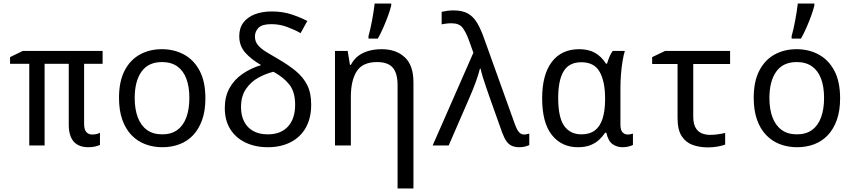

<svg xmlns="http://www.w3.org/2000/svg" viewBox="-20 -825 4840 1089"><path d="M481 10Q426 10 398 -22Q370 -54 370 -118V-463H233V0H146V-463H37V-501L109 -536H562V-463H457V-124Q457 -89 470 -75.5Q483 -62 503 -62Q517 -62 528.5 -65Q540 -68 547 -72V-3Q539 1 521.5 5.5Q504 10 481 10Z M901 10Q849 10 804 -7Q759 -24 725.5 -59Q692 -94 673.5 -146.5Q655 -199 655 -270Q655 -363 686.5 -424Q718 -485 773 -515.5Q828 -546 898 -546Q968 -546 1024 -515.5Q1080 -485 1112.5 -423.5Q1145 -362 1145 -267Q1145 -197 1126.5 -145Q1108 -93 1075.5 -58.5Q1043 -24 998.5 -7Q954 10 901 10ZM900 -63Q952 -63 986 -88Q1020 -113 1037 -159.5Q1054 -206 1054 -269Q1054 -333 1037 -378.5Q1020 -424 985.5 -448.5Q951 -473 899 -473Q821 -473 782.5 -418.5Q744 -364 744 -269Q744 -206 761.5 -159.5Q779 -113 813.5 -88Q848 -63 900 -63Z M1499 10Q1428 10 1372.5 -16.5Q1317 -43 1286 -92.5Q1255 -142 1255 -212Q1255 -277 1281.5 -325Q1308 -373 1355 -405.5Q1402 -438 1461 -456Q1405 -488 1371 -526.5Q1337 -565 1337 -620Q1337 -666 1360.5 -697Q1384 -728 1425.5 -744Q1467 -760 1521 -760Q1584 -760 1634.5 -743Q1685 -726 1723 -706L1685 -637Q1652 -656 1609 -672Q1566 -688 1519 -688Q1467 -688 1446.5 -667.5Q1426 -647 1426 -618Q1426 -589 1443.5 -568.5Q1461 -548 1491.5 -529.5Q1522 -511 1560 -489Q1617 -456 1658.5 -421.5Q1700 -387 1722.5 -342.5Q1745 -298 1745 -232Q1745 -155 1714.5 -101Q1684 -47 1628.5 -18.5Q1573 10 1499 10ZM1499 -63Q1573 -63 1613.5 -107.5Q1654 -152 1654 -231Q1654 -304 1621 -345.5Q1588 -387 1531 -418Q1489 -408 1446.5 -385Q1404 -362 1375.5 -321Q1347 -280 1347 -217Q1347 -170 1365 -135Q1383 -100 1417 -81.5Q1451 -63 1499 -63Z M2235 244V-153H2325V244ZM1880 0V-536H1952L1965 -457H1970Q1986 -488 2011.5 -507.5Q2037 -527 2071 -536.5Q2105 -546 2145 -546Q2226 -546 2275.5 -500.5Q2325 -455 2325 -358V0H2235V-342Q2235 -410 2207.5 -441.5Q2180 -473 2119 -473Q2037 -473 2003.5 -421Q1970 -369 1970 -275V0ZM2070 -620Q2075 -638 2080.5 -661.5Q2086 -685 2090.5 -710.5Q2095 -736 2099 -760.5Q2103 -785 2105 -805H2199V-794Q2194 -772 2182 -738.5Q2170 -705 2154.5 -669.5Q2139 -634 2123 -606H2070Z M2925 10Q2901 10 2883 2Q2865 -6 2852.5 -24Q2840 -42 2829 -71L2756 -276Q2748 -300 2737.5 -329.5Q2727 -359 2718.5 -387.5Q2710 -416 2706 -435H2702Q2693 -400 2678.5 -360Q2664 -320 2647 -281L2525 0H2434L2665 -526L2638 -601Q2622 -644 2603 -668.5Q2584 -693 2541 -693Q2523 -693 2509.5 -691Q2496 -689 2485 -687V-758Q2499 -761 2516 -763.5Q2533 -766 2551 -766Q2603 -766 2634.5 -748Q2666 -730 2687.5 -693Q2709 -656 2729 -598L2902 -116Q2909 -98 2916 -86Q2923 -74 2932 -68Q2941 -62 2952 -62Q2960 -62 2968.5 -64Q2977 -66 2982 -67V-2Q2975 1 2966 4Q2957 7 2947 8.5Q2937 10 2925 10Z M3258 10Q3165 10 3110 -59.5Q3055 -129 3055 -267Q3055 -402 3110 -474Q3165 -546 3265 -546Q3318 -546 3354.5 -525.5Q3391 -505 3417 -464H3423Q3428 -481 3436 -501Q3444 -521 3455 -536H3524Q3517 -514 3511 -478Q3505 -442 3502 -402Q3499 -362 3499 -326V-118Q3499 -87 3511 -74.5Q3523 -62 3540 -62Q3548 -62 3557 -64Q3566 -66 3570 -67V-3Q3563 1 3547 5.5Q3531 10 3511 10Q3480 10 3455 -7Q3430 -24 3419 -72H3412Q3399 -52 3379 -33Q3359 -14 3329.5 -2Q3300 10 3258 10ZM3278 -63Q3324 -63 3353.5 -85Q3383 -107 3397.5 -151.5Q3412 -196 3412 -261V-267Q3412 -362 3381.5 -417Q3351 -472 3277 -472Q3208 -472 3177 -421Q3146 -370 3146 -269Q3146 -159 3180 -111Q3214 -63 3278 -63Z M3995 11Q3949 11 3910 -2.5Q3871 -16 3847 -52Q3823 -88 3823 -155V-462H3679V-501L3752 -536H4121V-462H3912V-164Q3912 -126 3924 -103Q3936 -80 3958 -70Q3980 -60 4008 -60Q4030 -60 4053.5 -63.5Q4077 -67 4093 -71V-5Q4079 1 4051.5 6Q4024 11 3995 11Z M4501 10Q4449 10 4404 -7Q4359 -24 4325.5 -59Q4292 -94 4273.5 -146.5Q4255 -199 4255 -270Q4255 -363 4286.5 -424Q4318 -485 4373 -515.5Q4428 -546 4498 -546Q4568 -546 4624 -515.5Q4680 -485 4712.5 -423.5Q4745 -362 4745 -267Q4745 -197 4726.5 -145Q4708 -93 4675.5 -58.5Q4643 -24 4598.5 -7Q4554 10 4501 10ZM4500 -63Q4552 -63 4586 -88Q4620 -113 4637 -159.5Q4654 -206 4654 -269Q4654 -333 4637 -378.5Q4620 -424 4585.5 -448.5Q4551 -473 4499 -473Q4421 -473 4382.5 -418.5Q4344 -364 4344 -269Q4344 -206 4361.5 -159.5Q4379 -113 4413.5 -88Q4448 -63 4500 -63ZM4470 -620Q4475 -638 4480.5 -661.5Q4486 -685 4490.5 -710.5Q4495 -736 4499 -760.5Q4503 -785 4505 -805H4599V-794Q4594 -772 4582 -738.5Q4570 -705 4554.5 -669.5Q4539 -634 4523 -606H4470Z"/></svg>

Font: Noto Sans Mono
Style: Regular
Weight: 400
Designer: Monotype Design Team
Foundry: Monotype Imaging Inc.
Version: Version 2.014